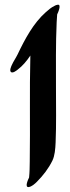

<svg xmlns="http://www.w3.org/2000/svg" viewBox="-20 -766 292 804"><path d="M101.8 -22.6C98.6 -16.5 81.2 20.1 100.7 17.2C113.1 15.4 126.6 3.2 134.8 -5.1C160.9 -31.4 183 -60 199.4 -93.3C209.4 -113.6 211.8 -142.5 212.9 -170C216.1 -245.1 214.4 -322.3 214.4 -399.1C214.4 -490.5 213.1 -582.2 217.3 -673.5C217.8 -684.2 218.3 -695 219.4 -705.7C222.4 -711.3 239.4 -749.6 221.3 -746.1C216.5 -745.8 212.1 -743.6 207.6 -741.1C194.3 -734.7 183 -724.9 171.8 -715C119.9 -669.1 84.9 -603.6 53.6 -537.9C45.9 -522.2 36 -508.7 29.2 -493.1C26.8 -487.7 18.6 -470.2 26.1 -464.2C33.6 -458.2 48.8 -470.4 53.5 -474C75.1 -490.4 92.2 -510.9 107.1 -533.5C103.3 -386.3 106.9 -237.1 104.6 -88.7C104.3 -66.7 104.1 -44.5 101.8 -22.6Z"/></svg>

Font: Quiapo Free
Style: Regular
Weight: 400
Designer: Aaron Amar
Version: Version 001.002